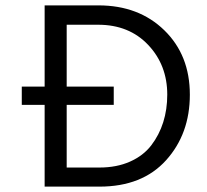

<svg xmlns="http://www.w3.org/2000/svg" viewBox="-20 -694 770 714"><path d="M350 0H146V-304H61V-372H146V-674H346Q496 -674 591 -581.5Q686 -489 686 -342Q686 -196 597.5 -98Q509 0 350 0ZM403 -304H228V-71H350Q414 -71 463.5 -93Q513 -115 542.5 -153.5Q572 -192 587 -239.5Q602 -287 602 -342Q602 -452 531 -527Q460 -602 345 -602H228V-372H403Z"/></svg>

Font: Hind Madurai
Style: Regular
Weight: 400
Designer: Jyotish Sonowal
Foundry: Indian Type Foundry
Version: Version 1.001;PS 1.0;hotconv 1.0.86;makeotf.lib2.5.63406; tt